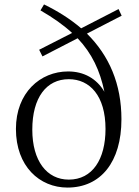

<svg xmlns="http://www.w3.org/2000/svg" viewBox="-20 -834 628 868"><path d="M291 -22C192 -22 126 -106 126 -248C126 -393 190 -476 291 -476C386 -476 457 -401 457 -251C457 -114 398 -22 291 -22ZM530 -763 516 -793 347 -706C299 -747 243 -783 179 -814L163 -787C220 -754 267 -721 306 -685L157 -609L172 -579L331 -661C396 -592 432 -515 452 -419C417 -479 359 -511 288 -511C162 -511 52 -415 52 -251C52 -82 159 14 285 14C435 14 529 -101 529 -295C529 -454 474 -582 373 -682Z"/></svg>

Font: Noto Serif CJK JP Light
Style: Regular
Weight: 300
Designer: Ryoko NISHIZUKA 西塚涼子 (kana & ideographs); Frank Grießhammer (Latin, Greek & Cyrillic); Wenlong ZHANG 张文龙 (bopomofo); San
Foundry: Adobe Systems Incorporated
Version: Version 1.001;PS 1.001;hotconv 16.6.54;makeotf.lib2.5.65590